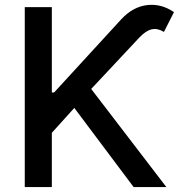

<svg xmlns="http://www.w3.org/2000/svg" viewBox="-20 -756 731 776"><path d="M80.1 0V-727.1H189.5V-382.3H198.7L470.7 -678.7Q517.1 -728.5 574.5 -735.4Q631.8 -742.2 683.1 -707L642.6 -627Q617.2 -642.6 593.5 -637.5Q569.8 -632.3 543.9 -605L348.6 -396.5L652.3 0H520L280.3 -319.8L189.5 -219.2V0Z"/></svg>

Font: Karasuma Gothic
Style: Regular
Weight: 500
Designer: Rasmus Andersson / Ryoko Nishizuka
Foundry: Genbu
Version: Version 1.00